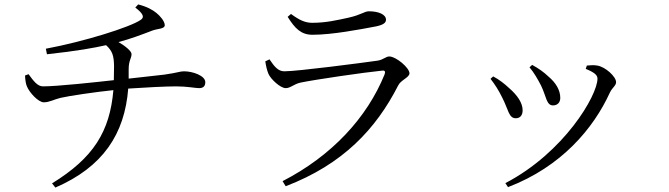

<svg xmlns="http://www.w3.org/2000/svg" viewBox="-20 -795 3020 867"><path d="M187 -575 192 -550C331 -565 405 -579 459 -591C489 -564 494 -541 495 -497L494 -433C413 -424 239 -405 174 -405C149 -405 131 -430 109 -460L93 -454C94 -432 97 -414 102 -404C113 -377 153 -333 178 -333C203 -333 224 -346 253 -353C291 -362 414 -380 492 -388C476 -201 402 -82 215 33L230 52C445 -41 543 -190 559 -395C631 -400 731 -405 775 -405C825 -405 862 -397 879 -397C900 -397 907 -408 907 -424C907 -453 851 -473 811 -473C792 -473 785 -467 722 -458L561 -440V-482C561 -523 574 -531 574 -551C574 -564 545 -588 515 -605C568 -619 616 -637 668 -657C692 -666 724 -664 724 -681C724 -699 703 -723 687 -736C670 -750 644 -765 604 -775L591 -761C630 -731 632 -716 615 -705C567 -672 359 -607 187 -575Z M1256 23 1270 46C1529 -53 1678 -213 1778 -409C1790 -434 1829 -445 1829 -464C1829 -489 1768 -540 1738 -540C1721 -540 1712 -525 1684 -521C1614 -511 1323 -473 1264 -473C1235 -473 1218 -496 1197 -527L1178 -518C1181 -498 1185 -479 1192 -462C1202 -438 1246 -397 1270 -397C1292 -397 1306 -415 1337 -422C1405 -436 1624 -468 1705 -476C1718 -478 1721 -472 1717 -460C1638 -264 1478 -91 1256 23ZM1391 -638C1480 -638 1605 -662 1679 -676C1711 -683 1723 -692 1723 -706C1723 -730 1689 -744 1646 -744C1625 -744 1612 -728 1553 -715C1502 -704 1452 -692 1390 -692C1358 -692 1332 -704 1294 -732L1279 -719C1312 -666 1340 -638 1391 -638Z M2262 32 2274 50C2515 -42 2660 -215 2734 -377C2745 -400 2762 -408 2762 -424C2762 -449 2714 -493 2677 -499C2661 -502 2643 -500 2630 -499L2625 -484C2664 -468 2678 -456 2678 -440C2678 -364 2527 -106 2262 32ZM2309 -261C2330 -261 2340 -276 2340 -297C2340 -329 2318 -364 2277 -399C2260 -415 2234 -436 2207 -450L2195 -439C2214 -415 2232 -387 2248 -354C2276 -300 2277 -261 2309 -261ZM2477 -319C2496 -319 2510 -331 2510 -353C2510 -389 2489 -422 2457 -449C2435 -470 2412 -486 2383 -502L2371 -491C2391 -468 2409 -436 2423 -409C2447 -360 2447 -319 2477 -319Z"/></svg>

Font: Source Han Serif CN
Style: Regular
Weight: 400
Designer: Ryoko NISHIZUKA 西塚涼子 (kana & ideographs); Frank Grießhammer (Latin, Greek & Cyrillic); Wenlong ZHANG 张文龙 (bopomofo); San
Foundry: Adobe
Version: Version 2.003;hotconv 1.1.1;makeotfexe 2.6.0